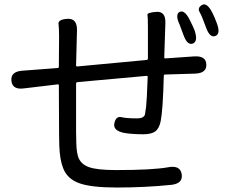

<svg xmlns="http://www.w3.org/2000/svg" viewBox="-20 -805 1040 858"><path d="M502 33Q387 33 333.5 13.5Q280 -6 262 -54Q247 -92 245 -154Q244 -180 244 -206L243 -424Q243 -429 238 -428L87 -410Q35 -403 31 -444Q27 -485 79 -489L237 -501Q243 -501 243 -507L244 -640Q244 -679 241.5 -698.5Q239 -718 282 -721Q325 -723 324 -670L320 -513Q320 -508 325 -508L635 -537Q641 -538 641 -544V-681Q641 -728 639 -738.5Q637 -749 679 -752Q721 -755 719 -701L714 -549Q714 -544 719 -544L848 -553Q901 -556 902 -517Q904 -478 852 -476L718 -472Q712 -472 712 -466Q708 -313 698 -263Q691 -230 673.5 -217.5Q656 -205 621 -205Q570 -205 535 -211Q484 -221 491 -254Q498 -287 522 -281.5Q546 -276 591 -276Q610 -276 618.5 -281.5Q627 -287 628 -295Q629 -303 633 -329Q636 -352 640 -461Q640 -466 635 -466L326 -438Q320 -437 320 -431V-217Q320 -191 321 -165Q322 -127 329 -105Q340 -72 376.5 -58.5Q413 -45 498 -45Q665 -45 734 -58Q786 -67 792 -26Q798 15 746 21Q629 33 502 33ZM841 -610Q816 -602 799 -651Q785 -690 783 -694Q761 -741 783 -752Q805 -762 828 -716Q845 -682 850 -668Q866 -619 841 -610ZM942 -644Q917 -635 900 -684Q883 -732 872 -751Q861 -770 883 -783Q905 -795 929 -748Q939 -729 949 -701Q967 -653 942 -644Z"/></svg>

Font: Resource Han Rounded KR
Style: Regular
Weight: 400
Designer: Cyano Hao (round all glyphs); Ryoko NISHIZUKA 西塚涼子 (kana, bopomofo & ideographs); Paul D. Hunt (Latin, Greek & Cyrillic)
Foundry: Cyano Hao
Version: 0.990